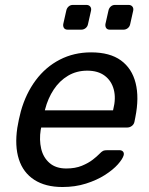

<svg xmlns="http://www.w3.org/2000/svg" viewBox="-20 -740 598 770"><path d="M230.5 10Q162.2 10 117.5 -18.9Q72.8 -47.8 55.7 -101.2Q38.6 -154.6 49.4 -227.3Q51.3 -239.9 55.7 -260.6Q60.2 -281.3 63.6 -293.6Q83.6 -365 123.4 -418.3Q163.2 -471.6 219.9 -500.8Q276.6 -530 345.3 -530Q420.6 -530 464.9 -497.8Q509.2 -465.6 523.9 -406.9Q538.6 -348.3 522.7 -269.4L519.2 -251.6Q517.2 -241.4 508.8 -235Q500.4 -228.6 490.2 -228.6H145.1Q145.1 -228.4 144.6 -225Q144.1 -221.6 143.3 -219.6Q136.9 -179.3 145.1 -143.8Q153.3 -108.4 178.7 -86.3Q204.1 -64.3 245.7 -64.3Q281.7 -64.3 308.3 -75.2Q334.8 -86.2 352 -99.6Q369.2 -113.1 376.2 -120.5Q388 -132.7 393.7 -135.2Q399.4 -137.7 410.6 -137.7H459Q468.2 -137.7 473.2 -132.2Q478.2 -126.6 476 -117.4Q471.8 -102.4 452.7 -80.8Q433.5 -59.2 400.7 -38.2Q367.9 -17.3 324.7 -3.7Q281.6 10 230.5 10ZM159.9 -297.6H433.3L434.1 -301Q445.6 -345.7 436.3 -380.9Q427 -416 400 -436.3Q373 -456.6 329.9 -456.6Q286.9 -456.6 252.8 -436.3Q218.7 -416 195.5 -380.9Q172.2 -345.7 160.7 -301ZM420.7 -621Q410.7 -621 406.2 -627.1Q401.6 -633.2 402.7 -643.2L414.9 -697.3Q416.9 -707.3 424.1 -713.8Q431.3 -720.3 441.3 -720.3H495.4Q505.4 -720.3 510.8 -713.8Q516.2 -707.3 514.2 -697.3L502.1 -643.2Q500.1 -633.2 492.5 -627.1Q484.9 -621 474.9 -621ZM251.6 -621Q241.6 -621 237 -627.1Q232.4 -633.2 233.6 -643.2L245.8 -697.3Q247.8 -707.3 255 -713.8Q262.2 -720.3 272.2 -720.3H326.3Q336.3 -720.3 341.7 -713.8Q347.1 -707.3 345.1 -697.3L332.9 -643.2Q330.9 -633.2 323.3 -627.1Q315.7 -621 305.7 -621Z"/></svg>

Font: Rubik Light
Style: Italic
Weight: 300
Italic angle: -12°
Designer: Hubert and Fischer
Foundry: Hubert and Fischer
Version: Version 2.300;gftools[0.9.30]